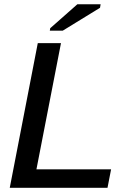

<svg xmlns="http://www.w3.org/2000/svg" viewBox="-20 -893 614 913"><path d="M508.3 -87.9 491.2 0H26.4L159.7 -688H270L153.3 -87.9ZM455.6 -856 278.3 -747.1H216.8L218.8 -758.8L347.7 -872.6H458.5Z"/></svg>

Font: Arimo Medium
Style: Italic
Weight: 500
Italic angle: -12°
Designer: Steve Matteson
Foundry: Monotype Imaging Inc.
Version: Version 1.33